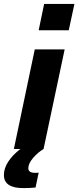

<svg xmlns="http://www.w3.org/2000/svg" viewBox="-68 -763 401 983"><path d="M158 -743H313L284 -608H130ZM110 -510H263L155 0Q126 17 101.5 45.5Q77 74 77 98Q77 110 85.5 116Q94 122 115 122L130 121L114 197Q87 200 51 200Q-48 200 -48 133Q-48 99 -26 65Q-4 31 36 0H3Z"/></svg>

Font: Saira Semi Condensed
Style: Bold Italic
Weight: 700
Width: 4
Italic angle: -12°
Designer: Hector Gatti with collaboration of the Omnibus-Type team
Foundry: Omnibus-Type
Version: Version 1.001; ttfautohint (v1.8)